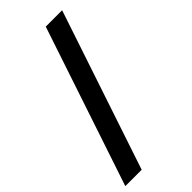

<svg xmlns="http://www.w3.org/2000/svg" viewBox="-276 -800 1012 1012"><g transform="rotate(-45 230.0 -294.5)"><path d="M125 151 423 -740H301L3 151Z"/></g></svg>

Font: LVC Sans
Style: Bold
Weight: 700
Designer: Mike Abbink, Paul van der Laan, Pieter van Rosmalen
Foundry: Bold Monday
Version: Version 3.0